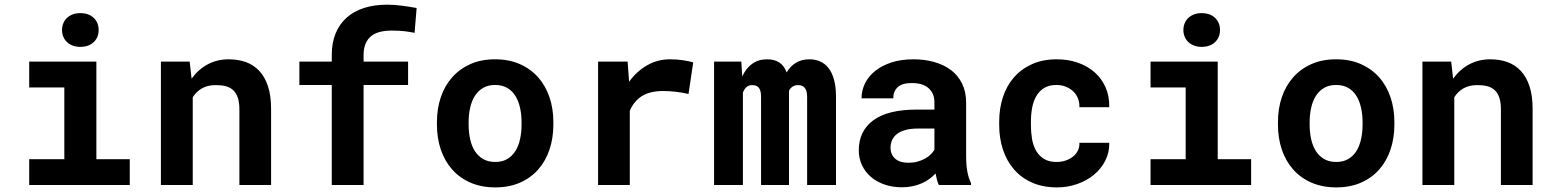

<svg xmlns="http://www.w3.org/2000/svg" viewBox="-20 -792 6641 822"><path d="M105 -528.3H392.6V-110.4H535.6V0H105V-110.4H255.4V-417.5H105ZM245.6 -663.6Q245.6 -679.2 251.2 -692.6Q256.8 -706.1 267.1 -715.6Q277.3 -725.1 291.7 -730.5Q306.2 -735.8 323.7 -735.8Q359.9 -735.8 381.1 -715.6Q402.3 -695.3 402.3 -663.6Q402.3 -631.8 381.1 -611.6Q359.9 -591.3 323.7 -591.3Q306.2 -591.3 291.7 -596.7Q277.3 -602.1 267.1 -611.6Q256.8 -621.1 251.2 -634.5Q245.6 -647.9 245.6 -663.6Z M792 -528.3 800.3 -455.1Q828.6 -494.6 869.1 -516.4Q909.7 -538.1 959 -538.1Q999 -538.1 1032.2 -526.4Q1065.4 -514.6 1089.6 -489Q1113.8 -463.4 1127.2 -423.1Q1140.6 -382.8 1140.6 -325.2V0H1004.9V-323.2Q1004.9 -354.5 997.8 -374.8Q990.7 -395 977.5 -406.7Q964.4 -418.5 945.8 -423.1Q927.2 -427.7 903.8 -427.7Q869.1 -427.7 844.7 -413.8Q820.3 -399.9 805.2 -375.5V0H668.9V-528.3Z M1400.4 0V-428.2H1261.7V-528.3H1400.4V-557.1Q1400.4 -609.4 1417 -649.4Q1433.6 -689.5 1464.4 -716.8Q1495.1 -744.1 1539.1 -758.1Q1583 -772 1637.2 -772Q1654.3 -772 1670.2 -770.8Q1686 -769.5 1701.2 -767.6Q1716.3 -765.6 1731.7 -763.2Q1747.1 -760.7 1763.7 -757.8L1754.9 -651.4Q1736.3 -655.3 1712.9 -658.2Q1689.5 -661.1 1657.7 -661.1Q1594.2 -661.1 1565.4 -634.3Q1536.6 -607.4 1536.6 -557.1V-528.3H1727.1V-428.2H1536.6V0Z M1850.6 -269Q1850.6 -326.7 1867.2 -375.7Q1883.8 -424.8 1915.8 -460.9Q1947.8 -497.1 1993.9 -517.6Q2040 -538.1 2099.6 -538.1Q2159.2 -538.1 2205.6 -517.6Q2252 -497.1 2283.9 -460.9Q2315.9 -424.8 2332.5 -375.7Q2349.1 -326.7 2349.1 -269V-258.8Q2349.1 -200.7 2332.5 -151.6Q2315.9 -102.5 2284.2 -66.4Q2252.4 -30.3 2206.1 -10Q2159.7 10.3 2100.6 10.3Q2041 10.3 1994.4 -10Q1947.8 -30.3 1915.8 -66.4Q1883.8 -102.5 1867.2 -151.6Q1850.6 -200.7 1850.6 -258.8ZM1986.3 -258.8Q1986.3 -225.6 1992.7 -196.5Q1999 -167.5 2012.7 -145.8Q2026.4 -124 2048.1 -111.3Q2069.8 -98.6 2100.6 -98.6Q2130.4 -98.6 2151.9 -111.3Q2173.3 -124 2186.8 -145.8Q2200.2 -167.5 2206.5 -196.5Q2212.9 -225.6 2212.9 -258.8V-269Q2212.9 -301.3 2206.5 -330.1Q2200.2 -358.9 2186.8 -380.9Q2173.3 -402.8 2151.9 -415.5Q2130.4 -428.2 2099.6 -428.2Q2069.3 -428.2 2047.9 -415.5Q2026.4 -402.8 2012.7 -380.9Q1999 -358.9 1992.7 -330.1Q1986.3 -301.3 1986.3 -269Z M2848.6 -538.1Q2879.4 -538.1 2905.5 -533.9Q2931.6 -529.8 2947.8 -524.9L2927.7 -389.6Q2900.9 -396 2872.8 -399.2Q2844.7 -402.3 2819.3 -402.3Q2762.2 -402.3 2727.8 -380.4Q2693.4 -358.4 2676.3 -317.4V0H2540.5V-528.3H2667L2673.3 -441.9Q2705.6 -486.8 2750.5 -512.5Q2795.4 -538.1 2848.6 -538.1Z M3153.8 -528.3 3157.7 -464.4Q3172.9 -498.5 3199.5 -518.3Q3226.1 -538.1 3264.2 -538.1Q3328.1 -538.1 3347.7 -481.9Q3363.3 -508.3 3387.5 -523.2Q3411.6 -538.1 3445.8 -538.1Q3469.7 -538.1 3490.5 -529.3Q3511.2 -520.5 3526.6 -501.2Q3542 -481.9 3550.5 -451.4Q3559.1 -420.9 3559.1 -377V0H3435.5V-377.4Q3435.5 -392.6 3432.4 -402.3Q3429.2 -412.1 3423.8 -417.7Q3418.5 -423.3 3411.4 -425.5Q3404.3 -427.7 3397 -427.7Q3382.8 -427.7 3373 -421.1Q3363.3 -414.6 3357.9 -403.3V0H3238.3V-377.9Q3238.3 -393.1 3235.4 -402.8Q3232.4 -412.6 3227.3 -418Q3222.2 -423.3 3215.3 -425.5Q3208.5 -427.7 3200.7 -427.7Q3185.1 -427.7 3175.5 -418.9Q3166 -410.2 3160.6 -395.5V0H3037.1V-528.3Z M3999.5 0Q3994.6 -9.8 3991.2 -22.5Q3987.8 -35.2 3985.4 -49.3Q3974.1 -37.1 3959.5 -26.4Q3944.8 -15.6 3927 -7.6Q3909.2 0.5 3887.7 5.1Q3866.2 9.8 3841.3 9.8Q3800.8 9.8 3766.8 -2Q3732.9 -13.7 3708.5 -34.7Q3684.1 -55.7 3670.4 -84.7Q3656.7 -113.8 3656.7 -147.9Q3656.7 -231.4 3719 -277.1Q3781.2 -322.8 3904.8 -322.8H3980.5V-354Q3980.5 -392.1 3955.6 -414.3Q3930.7 -436.5 3883.8 -436.5Q3842.3 -436.5 3823.2 -418.7Q3804.2 -400.9 3804.2 -371.1H3668.5Q3668.5 -404.8 3683.3 -435.1Q3698.2 -465.3 3726.8 -488.3Q3755.4 -511.2 3796.6 -524.7Q3837.9 -538.1 3891.1 -538.1Q3939 -538.1 3980.2 -526.4Q4021.5 -514.6 4051.8 -491.7Q4082 -468.8 4099.1 -433.8Q4116.2 -398.9 4116.2 -353V-126.5Q4116.2 -84 4121.6 -56.2Q4127 -28.3 4137.2 -8.3V0ZM3870.1 -95.2Q3890.6 -95.2 3908.2 -100.1Q3925.8 -105 3939.9 -112.8Q3954.1 -120.6 3964.4 -130.6Q3974.6 -140.6 3980.5 -150.9V-241.7H3911.1Q3879.4 -241.7 3856.9 -235.6Q3834.5 -229.5 3820.3 -218.5Q3806.2 -207.5 3799.3 -192.1Q3792.5 -176.8 3792.5 -158.7Q3792.5 -131.3 3811.8 -113.3Q3831.1 -95.2 3870.1 -95.2Z M4503.4 -98.6Q4523.4 -98.6 4541.5 -104.5Q4559.6 -110.4 4573.2 -121.1Q4586.9 -131.8 4594.5 -147Q4602.1 -162.1 4601.1 -180.7H4729Q4730 -139.6 4712.2 -104.5Q4694.3 -69.3 4663.6 -43.9Q4632.8 -18.6 4592 -4.2Q4551.3 10.3 4505.9 10.3Q4444.3 10.3 4397.9 -10.5Q4351.6 -31.2 4320.6 -67.4Q4289.6 -103.5 4273.7 -152.1Q4257.8 -200.7 4257.8 -256.3V-271Q4257.8 -326.7 4273.4 -375.2Q4289.1 -423.8 4320.3 -460Q4351.6 -496.1 4397.7 -517.1Q4443.8 -538.1 4504.9 -538.1Q4553.7 -538.1 4595.2 -523.4Q4636.7 -508.8 4666.7 -482.2Q4696.8 -455.6 4713.4 -417.7Q4730 -379.9 4729 -333H4601.1Q4602.1 -352.5 4595.2 -370.1Q4588.4 -387.7 4575.2 -400.4Q4562 -413.1 4543.5 -420.7Q4524.9 -428.2 4502.9 -428.2Q4470.7 -428.2 4449.7 -415Q4428.7 -401.9 4416.3 -379.9Q4403.8 -357.9 4398.7 -329.6Q4393.6 -301.3 4393.6 -271V-256.3Q4393.6 -225.6 4398.4 -197Q4403.3 -168.5 4415.8 -146.7Q4428.2 -125 4449.5 -111.8Q4470.7 -98.6 4503.4 -98.6Z M4905.8 -528.3H5193.4V-110.4H5336.4V0H4905.8V-110.4H5056.2V-417.5H4905.8ZM5046.4 -663.6Q5046.4 -679.2 5052 -692.6Q5057.6 -706.1 5067.9 -715.6Q5078.1 -725.1 5092.5 -730.5Q5106.9 -735.8 5124.5 -735.8Q5160.6 -735.8 5181.9 -715.6Q5203.1 -695.3 5203.1 -663.6Q5203.1 -631.8 5181.9 -611.6Q5160.6 -591.3 5124.5 -591.3Q5106.9 -591.3 5092.5 -596.7Q5078.1 -602.1 5067.9 -611.6Q5057.6 -621.1 5052 -634.5Q5046.4 -647.9 5046.4 -663.6Z M5451.2 -269Q5451.2 -326.7 5467.8 -375.7Q5484.4 -424.8 5516.4 -460.9Q5548.3 -497.1 5594.5 -517.6Q5640.6 -538.1 5700.2 -538.1Q5759.8 -538.1 5806.2 -517.6Q5852.5 -497.1 5884.5 -460.9Q5916.5 -424.8 5933.1 -375.7Q5949.7 -326.7 5949.7 -269V-258.8Q5949.7 -200.7 5933.1 -151.6Q5916.5 -102.5 5884.8 -66.4Q5853 -30.3 5806.6 -10Q5760.3 10.3 5701.2 10.3Q5641.6 10.3 5595 -10Q5548.3 -30.3 5516.4 -66.4Q5484.4 -102.5 5467.8 -151.6Q5451.2 -200.7 5451.2 -258.8ZM5586.9 -258.8Q5586.9 -225.6 5593.3 -196.5Q5599.6 -167.5 5613.3 -145.8Q5627 -124 5648.7 -111.3Q5670.4 -98.6 5701.2 -98.6Q5731 -98.6 5752.4 -111.3Q5773.9 -124 5787.4 -145.8Q5800.8 -167.5 5807.1 -196.5Q5813.5 -225.6 5813.5 -258.8V-269Q5813.5 -301.3 5807.1 -330.1Q5800.8 -358.9 5787.4 -380.9Q5773.9 -402.8 5752.4 -415.5Q5731 -428.2 5700.2 -428.2Q5669.9 -428.2 5648.4 -415.5Q5627 -402.8 5613.3 -380.9Q5599.6 -358.9 5593.3 -330.1Q5586.9 -301.3 5586.9 -269Z M6192.9 -528.3 6201.2 -455.1Q6229.5 -494.6 6270 -516.4Q6310.5 -538.1 6359.9 -538.1Q6399.9 -538.1 6433.1 -526.4Q6466.3 -514.6 6490.5 -489Q6514.6 -463.4 6528.1 -423.1Q6541.5 -382.8 6541.5 -325.2V0H6405.8V-323.2Q6405.8 -354.5 6398.7 -374.8Q6391.6 -395 6378.4 -406.7Q6365.2 -418.5 6346.7 -423.1Q6328.1 -427.7 6304.7 -427.7Q6270 -427.7 6245.6 -413.8Q6221.2 -399.9 6206.1 -375.5V0H6069.8V-528.3Z"/></svg>

Font: Roboto Mono
Style: Bold
Weight: 700
Designer: Google
Version: Version 2.000985; 2015; ttfautohint (v1.3)